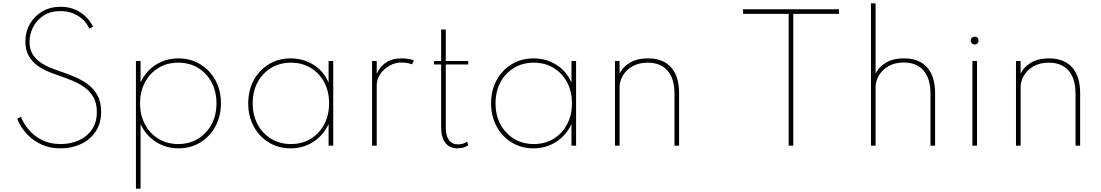

<svg xmlns="http://www.w3.org/2000/svg" viewBox="-20 -881 6660 1161"><path d="M347.5 16Q414 16 469.2 -9.8Q524.5 -35.5 558 -85Q591.5 -134.5 591.5 -205.5Q591.5 -264 569.5 -304.2Q547.5 -344.5 511.2 -371.2Q475 -398 431.8 -416.2Q388.5 -434.5 345.5 -449Q315.5 -459 283 -472.2Q250.5 -485.5 222.2 -505.5Q194 -525.5 176.2 -555.2Q158.5 -585 158.5 -628.5Q158.5 -674 180 -716.5Q201.5 -759 243.2 -786.5Q285 -814 345 -814Q391 -814 426.5 -798.2Q462 -782.5 485.8 -758Q509.5 -733.5 519.5 -708L542.5 -719Q530.5 -747 504 -775Q477.5 -803 437.8 -821.5Q398 -840 346 -840Q284 -840 236 -812Q188 -784 160.8 -736.2Q133.5 -688.5 133.5 -630Q133.5 -578 153.8 -543Q174 -508 205.2 -485.2Q236.5 -462.5 270.5 -448.5Q304.5 -434.5 332.5 -425Q374.5 -411 415.8 -394Q457 -377 491 -352.8Q525 -328.5 545.2 -292.5Q565.5 -256.5 565.5 -204Q565.5 -140 535.2 -96.8Q505 -53.5 455.5 -31.8Q406 -10 347.5 -10Q286.5 -10 242.8 -30.2Q199 -50.5 170.5 -79.2Q142 -108 126.5 -134.8Q111 -161.5 106.5 -175L84.5 -163Q88 -151 104.2 -122Q120.5 -93 152 -61.2Q183.5 -29.5 231.8 -6.8Q280 16 347.5 16Z M802 260H830V-131Q861.5 -62.5 922.5 -23.2Q983.5 16 1059 16Q1133 16 1191 -19.5Q1249 -55 1282.5 -116.5Q1316 -178 1316 -256Q1316 -334.5 1282.5 -395.8Q1249 -457 1191 -492.5Q1133 -528 1059 -528Q983 -528 922 -489.2Q861 -450.5 830 -382V-512H802ZM1058 -10Q991 -10 938.8 -41.5Q886.5 -73 856.8 -128.8Q827 -184.5 827 -256Q827 -328 856.8 -383.5Q886.5 -439 938.5 -470.5Q990.5 -502 1058 -502Q1125.5 -502 1177.5 -470.5Q1229.5 -439 1259.2 -383.5Q1289 -328 1289 -256Q1289 -184.5 1259.2 -129Q1229.5 -73.5 1177.2 -41.8Q1125 -10 1058 -10Z M1737 16Q1813.5 16 1874.5 -23.2Q1935.5 -62.5 1967 -131V0H1995V-512H1967V-381Q1938.5 -449.5 1876.5 -488.8Q1814.5 -528 1737 -528Q1664 -528 1606 -492.8Q1548 -457.5 1514.5 -396.2Q1481 -335 1481 -256Q1481 -177.5 1514.5 -116Q1548 -54.5 1606 -19.2Q1664 16 1737 16ZM1739 -10Q1672 -10 1619.8 -41.8Q1567.5 -73.5 1537.8 -129Q1508 -184.5 1508 -256Q1508 -328 1537.8 -383.5Q1567.5 -439 1619.8 -470.5Q1672 -502 1739 -502Q1806.5 -502 1858.8 -470.5Q1911 -439 1940.5 -383.5Q1970 -328 1970 -256Q1970 -184.5 1940.2 -128.8Q1910.5 -73 1858.5 -41.5Q1806.5 -10 1739 -10Z M2230 0H2258V-367Q2258 -402 2279.5 -433Q2301 -464 2335 -483.5Q2369 -503 2407 -503Q2443 -503 2472 -492L2483 -516Q2449.5 -528 2407 -528Q2301 -528 2258 -435V-512H2230Z M2745.5 16Q2786 16 2811.5 -3L2804.5 -25Q2782 -8 2749 -8Q2713.5 -8 2694.5 -34.5Q2675.5 -61 2675.5 -111V-491H2811.5V-512H2675.5V-703H2647.5V-512H2604.5V-491H2647.5V-111Q2647.5 -50.5 2673 -17.2Q2698.5 16 2745.5 16Z M3205.5 16Q3282 16 3343 -23.2Q3404 -62.5 3435.5 -131V0H3463.5V-512H3435.5V-381Q3407 -449.5 3345 -488.8Q3283 -528 3205.5 -528Q3132.5 -528 3074.5 -492.8Q3016.5 -457.5 2983 -396.2Q2949.5 -335 2949.5 -256Q2949.5 -177.5 2983 -116Q3016.5 -54.5 3074.5 -19.2Q3132.5 16 3205.5 16ZM3207.5 -10Q3140.5 -10 3088.2 -41.8Q3036 -73.5 3006.2 -129Q2976.5 -184.5 2976.5 -256Q2976.5 -328 3006.2 -383.5Q3036 -439 3088.2 -470.5Q3140.5 -502 3207.5 -502Q3275 -502 3327.2 -470.5Q3379.5 -439 3409 -383.5Q3438.5 -328 3438.5 -256Q3438.5 -184.5 3408.8 -128.8Q3379 -73 3327 -41.5Q3275 -10 3207.5 -10Z M3698.5 0H3726.5V-351Q3726.5 -390 3746.8 -424.5Q3767 -459 3805.2 -480.5Q3843.5 -502 3897.5 -502Q3974.5 -502 4016.5 -454Q4058.5 -406 4058.5 -313.5V0H4086.5V-317Q4086.5 -420.5 4037.5 -474.2Q3988.5 -528 3899 -528Q3830 -528 3786.2 -500.2Q3742.5 -472.5 3726.5 -435V-512H3698.5Z M4749 0H4777V-797H5053V-825H4473V-797H4749Z M5246.5 0H5274.5V-351Q5274.5 -390 5294.8 -424.8Q5315 -459.5 5353.2 -481.2Q5391.5 -503 5445.5 -503Q5522.5 -503 5564.5 -454.5Q5606.5 -406 5606.5 -313.5V0H5634.5V-317Q5634.5 -420.5 5585.5 -474.2Q5536.5 -528 5447 -528Q5378 -528 5334.2 -500.2Q5290.5 -472.5 5274.5 -435V-861H5246.5Z M5874 -612Q5884 -612 5890.8 -619Q5897.5 -626 5897.5 -636Q5897.5 -646 5890.8 -652.8Q5884 -659.5 5874 -659.5Q5864 -659.5 5857 -652.8Q5850 -646 5850 -636Q5850 -626 5857 -619Q5864 -612 5874 -612ZM5860 0H5888V-512H5860Z M6123.5 0H6151.5V-351Q6151.5 -390 6171.8 -424.5Q6192 -459 6230.2 -480.5Q6268.5 -502 6322.5 -502Q6399.5 -502 6441.5 -454Q6483.5 -406 6483.5 -313.5V0H6511.5V-317Q6511.5 -420.5 6462.5 -474.2Q6413.5 -528 6324 -528Q6255 -528 6211.2 -500.2Q6167.5 -472.5 6151.5 -435V-512H6123.5Z"/></svg>

Font: Spartan Thin
Style: Regular
Weight: 100
Designer: Matt Bailey, Mirko Velimirovic
Foundry: Matt Bailey
Version: Version 1.003; ttfautohint (v1.8.3)